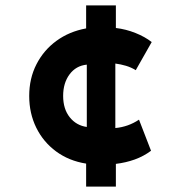

<svg xmlns="http://www.w3.org/2000/svg" viewBox="-20 -610 688 710"><path d="M298.5 80V-5Q235 -15 187.5 -50Q140 -85 114 -138Q88 -191 88 -255Q88 -320 114.8 -372.2Q141.5 -424.5 188.8 -459Q236 -493.5 298.5 -505V-590H408.5V-506.5Q446 -502 481 -488Q516 -474 541 -454.5L482 -350.5Q465 -361 445.5 -366.8Q426 -372.5 406.5 -375V-136.5Q454.5 -141 494 -167.5L538.5 -52.5Q511 -32 478.2 -20.2Q445.5 -8.5 408.5 -4V80ZM301 -140.5V-371Q261 -367 237.2 -335Q213.5 -303 213.5 -255.5Q213.5 -207 237.8 -176.5Q262 -146 301 -140.5Z"/></svg>

Font: Geologica
Style: Bold
Weight: 700
Designer: Sindre Bremnes, Frode Helland
Foundry: Monokrom Skriftforlag AS
Version: Version 1.010; ttfautohint (v1.8.4.7-5d5b);gftools[0.9.28]